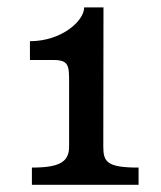

<svg xmlns="http://www.w3.org/2000/svg" viewBox="-20 -907 443 529"><path d="M67.9 -397.9H361.8V-445.3C275.4 -445.3 264.6 -460.4 264.6 -502.9L265.1 -886.7H211.9C211.9 -849.1 149.4 -793.5 62.5 -793.5V-741.7H127C169.9 -741.7 170.4 -726.1 170.4 -679.2V-502.9C170.4 -460.4 143.1 -445.3 67.9 -445.3Z"/></svg>

Font: Arbutus Slab
Style: Regular
Weight: 400
Designer: Karolina Lach
Foundry: Karolina Lach
Version: Version 1.001